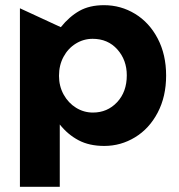

<svg xmlns="http://www.w3.org/2000/svg" viewBox="-20 -553 692 742"><path d="M383 11Q447 11 502 -22.5Q557 -56 589.5 -118Q622 -180 622 -261Q622 -342 589.5 -404Q557 -466 502 -499.5Q447 -533 382 -533Q326 -533 287 -511Q248 -489 215 -448L57 -521V169H211V-72Q242 -33 283.5 -11Q325 11 383 11ZM470 -262Q470 -198 432.5 -158Q395 -118 339 -118Q304 -118 274 -136.5Q244 -155 226 -187.5Q208 -220 208 -260Q208 -301 225.5 -333.5Q243 -366 273 -384.5Q303 -403 338 -403Q397 -403 433.5 -362Q470 -321 470 -262Z"/></svg>

Font: Geom
Style: Bold
Weight: 700
Version: Version 1.102